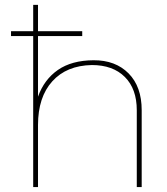

<svg xmlns="http://www.w3.org/2000/svg" viewBox="-20 -762 682 782"><path d="M557.1 -313V0H537.1V-313Q537.1 -399.9 488.5 -448.5Q439.9 -497.1 354 -497.1Q251 -495.1 192.9 -430.7Q134.8 -366.2 134.8 -252.9V0H115.2V-615.2H24.9V-634.8H115.2V-742.2H134.8V-634.8H314.9V-615.2H134.8V-368.2Q159.7 -438 215.8 -477.1Q272 -516.1 361.1 -516.6Q450.2 -517.1 503.7 -463.1Q557.1 -409.2 557.1 -313Z"/></svg>

Font: Montserrat-Hairline
Style: Regular
Weight: 250
Designer: Julieta Ulanovsky
Foundry: Julieta Ulanovsky
Version: Version 1.000;PS 002.000;hotconv 1.0.70;makeotf.lib2.5.58329